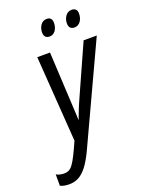

<svg xmlns="http://www.w3.org/2000/svg" viewBox="-207 -976 809 1064"><g transform="rotate(-20 197.5 -444.0)"><path d="M12.7 8.8Q-5.4 8.8 -18.3 6.1Q-31.2 3.4 -41 -1.5V-68.8Q-31.2 -62.5 -18.6 -59.8Q-5.9 -57.1 5.9 -57.1Q21.5 -57.1 33.9 -63.5Q46.4 -69.8 58.3 -86.4Q70.3 -103 85.2 -132.6Q100.1 -162.1 120.6 -208.5L85 -713.9H160.2L175.8 -413.1Q176.8 -396.5 177.7 -376.2Q178.7 -356 179.7 -337.4Q180.7 -318.8 180.7 -306.6Q189.9 -331.1 200.4 -358.2Q210.9 -385.3 223.6 -413.1L358.4 -713.9H436L171.9 -146Q150.4 -98.1 127.4 -63.5Q104.5 -28.8 76.9 -10Q49.3 8.8 12.7 8.8ZM336.4 -797.9Q320.3 -797.9 311.8 -806.6Q303.2 -815.4 303.2 -833Q303.2 -857.4 316.7 -876.5Q330.1 -895.5 353.5 -895.5Q368.7 -895.5 377 -887.2Q385.3 -878.9 385.3 -862.3Q385.3 -835 371.6 -816.4Q357.9 -797.9 336.4 -797.9ZM189.5 -797.9Q173.8 -797.9 165.3 -806.6Q156.7 -815.4 156.7 -833Q156.7 -857.4 169.9 -876.5Q183.1 -895.5 207 -895.5Q216.8 -895.5 223.4 -891.8Q230 -888.2 233.6 -880.9Q237.3 -873.5 237.3 -862.3Q237.3 -835 224.1 -816.4Q210.9 -797.9 189.5 -797.9Z"/></g></svg>

Font: Open Sans Condensed
Style: Italic
Weight: 400
Width: 3
Italic angle: -12°
Designer: Monotype Design Team
Foundry: Monotype Imaging Inc.
Version: Version 3.000